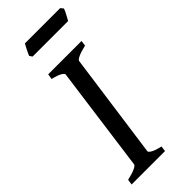

<svg xmlns="http://www.w3.org/2000/svg" viewBox="-255 -826 863 863"><g transform="rotate(-45 176.5 -394.0)"><path d="M302.2 -589.4Q271.5 -582.5 253.4 -574.2Q235.4 -565.9 234.4 -559.1L164.6 -55.7Q163.6 -49.8 178.2 -41.3Q192.9 -32.7 224.6 -25.9L221.2 0H8.8L12.7 -25.9Q43.5 -32.7 61.3 -40.8Q79.1 -48.8 80.6 -55.7L148.9 -559.1Q149.9 -564.9 135.3 -573.7Q120.6 -582.5 89.8 -589.4L93.8 -615.2H305.7ZM353 -774.4Q351.6 -769 348.1 -761.7L340.3 -746.6Q336.4 -738.8 332.5 -731.9Q328.6 -725.1 326.2 -721.2H100.6L91.8 -734.4Q93.8 -739.3 96.9 -746.3Q100.1 -753.4 104 -761Q107.9 -768.6 111.6 -775.6Q115.2 -782.7 118.2 -787.6H342.3Z"/></g></svg>

Font: Gentium Book Basic
Style: Italic
Weight: 400
Italic angle: -8°
Designer: J. Victor Gaultney and Annie Olsen
Foundry: SIL International
Version: Version 1.102; 2013; Maintenance release